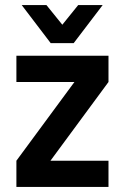

<svg xmlns="http://www.w3.org/2000/svg" viewBox="-20 -741 495 761"><path d="M410 -416 180 -104H410V0H45V-104L275 -416H45V-520H410ZM66 -721H164L227 -643L290 -721H387L272 -570H181Z"/></svg>

Font: D-DIN
Style: DIN-Bold
Weight: 700
Designer: Charles Nix
Foundry: Datto Inc.
Version: Version 1.00